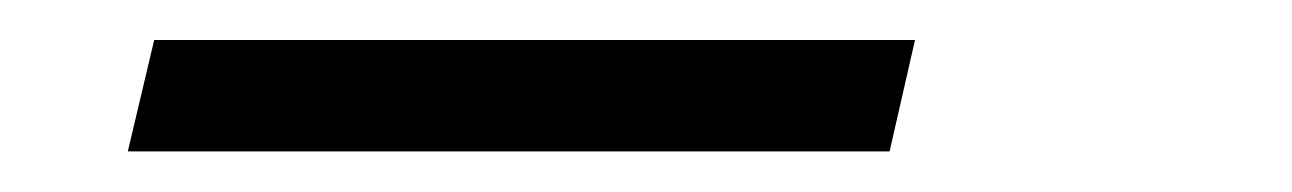

<svg xmlns="http://www.w3.org/2000/svg" viewBox="-20 -20 646 96"><path d="M43.9 55.7 57.1 0H437.5L424.8 55.7Z"/></svg>

Font: HK Grotesk Italic
Style: Regular
Weight: 400
Italic angle: -13°
Designer: Alfredo Marco Pradil and Stefan Peev
Foundry: Hanken Design Co.
Version: Version 1.000;PS 001.000;hotconv 1.0.88;makeotf.lib2.5.64775